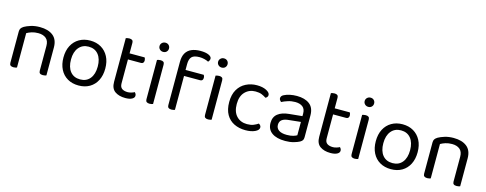

<svg xmlns="http://www.w3.org/2000/svg" viewBox="-27 -1336 5104 2017"><g transform="rotate(15 2525.0 -328.0)"><path d="M475 -305V-203H395V-301Q395 -357 363.5 -383Q332 -409 279 -409Q239 -409 208 -399Q177 -389 155 -376V-203H75V-372Q75 -393 83.5 -406.5Q92 -420 113 -433Q139 -448 182 -461.5Q225 -475 279 -475Q370 -475 422.5 -433.5Q475 -392 475 -305ZM75 -258H155V-2Q150 0 140 2.5Q130 5 118 5Q97 5 86 -3.5Q75 -12 75 -31ZM395 -258H475V-2Q470 0 459.5 2.5Q449 5 438 5Q416 5 405.5 -3.5Q395 -12 395 -31Z M1054 -231Q1054 -157 1026 -102Q998 -47 947 -17Q896 13 827 13Q758 13 706.5 -17Q655 -47 627 -102Q599 -157 599 -231Q599 -306 627.5 -360.5Q656 -415 707.5 -445Q759 -475 827 -475Q895 -475 946 -445Q997 -415 1025.5 -360.5Q1054 -306 1054 -231ZM827 -409Q760 -409 720.5 -361.5Q681 -314 681 -231Q681 -147 719.5 -100Q758 -53 827 -53Q895 -53 933.5 -100.5Q972 -148 972 -231Q972 -314 933.5 -361.5Q895 -409 827 -409Z M1179 -264H1259V-126Q1259 -86 1282 -69.5Q1305 -53 1345 -53Q1362 -53 1383 -59Q1404 -65 1418 -73Q1424 -67 1429 -58Q1434 -49 1434 -37Q1434 -15 1408 -1Q1382 13 1336 13Q1266 13 1222.5 -18Q1179 -49 1179 -121ZM1220 -386V-452H1423Q1426 -448 1429 -439Q1432 -430 1432 -420Q1432 -404 1424 -395Q1416 -386 1402 -386ZM1259 -234H1179V-596Q1184 -598 1194.5 -600.5Q1205 -603 1217 -603Q1238 -603 1248.5 -594.5Q1259 -586 1259 -567Z M1543 -608Q1543 -629 1558 -643.5Q1573 -658 1595 -658Q1618 -658 1632 -643.5Q1646 -629 1646 -608Q1646 -587 1632 -572.5Q1618 -558 1595 -558Q1573 -558 1558 -572.5Q1543 -587 1543 -608ZM1555 -264H1635V-2Q1630 0 1620 2.5Q1610 5 1598 5Q1577 5 1566 -3.5Q1555 -12 1555 -31ZM1635 -225H1555V-460Q1560 -462 1570.5 -464.5Q1581 -467 1593 -467Q1614 -467 1624.5 -458.5Q1635 -450 1635 -430Z M1858 -371V-436H2070Q2073 -432 2076 -423.5Q2079 -415 2079 -404Q2079 -388 2071 -379.5Q2063 -371 2048 -371ZM1872 -499V-382H1793V-503Q1793 -562 1814.5 -598.5Q1836 -635 1876.5 -652.5Q1917 -670 1973 -670Q2030 -670 2062.5 -655Q2095 -640 2095 -618Q2095 -607 2090.5 -598Q2086 -589 2078 -581Q2060 -591 2033 -597.5Q2006 -604 1981 -604Q1920 -604 1896 -579Q1872 -554 1872 -499ZM1793 -426H1873V-2Q1868 0 1858 2.5Q1848 5 1836 5Q1815 5 1804 -3.5Q1793 -12 1793 -31ZM2180 -608Q2180 -629 2195 -643.5Q2210 -658 2232 -658Q2255 -658 2269 -643.5Q2283 -629 2283 -608Q2283 -587 2269 -572.5Q2255 -558 2232 -558Q2210 -558 2195 -572.5Q2180 -587 2180 -608ZM2192 -264H2272V-2Q2267 0 2257 2.5Q2247 5 2235 5Q2214 5 2203 -3.5Q2192 -12 2192 -31ZM2272 -225H2192V-460Q2197 -462 2207.5 -464.5Q2218 -467 2230 -467Q2251 -467 2261.5 -458.5Q2272 -450 2272 -430Z M2642 -408Q2574 -408 2529 -362Q2484 -316 2484 -230Q2484 -145 2527.5 -99Q2571 -53 2642 -53Q2684 -53 2712 -64.5Q2740 -76 2762 -91Q2773 -85 2780 -76Q2787 -67 2787 -54Q2787 -26 2745.5 -6.5Q2704 13 2642 13Q2573 13 2518.5 -13.5Q2464 -40 2433 -94Q2402 -148 2402 -230Q2402 -311 2434 -365.5Q2466 -420 2520.5 -447.5Q2575 -475 2640 -475Q2702 -475 2742.5 -454Q2783 -433 2783 -406Q2783 -394 2776 -385Q2769 -376 2758 -371Q2736 -386 2709.5 -397Q2683 -408 2642 -408Z M3075 -52Q3117 -52 3144.5 -60.5Q3172 -69 3184 -77V-222L3060 -209Q3008 -205 2983 -186Q2958 -167 2958 -131Q2958 -94 2987.5 -73Q3017 -52 3075 -52ZM3074 -475Q3161 -475 3212 -436Q3263 -397 3263 -313V-76Q3263 -54 3254.5 -42.5Q3246 -31 3229 -21Q3205 -8 3165 3Q3125 14 3075 14Q2981 14 2929.5 -23Q2878 -60 2878 -130Q2878 -195 2921.5 -229.5Q2965 -264 3042 -271L3184 -285V-313Q3184 -363 3154 -386Q3124 -409 3073 -409Q3032 -409 2994.5 -397Q2957 -385 2928 -370Q2920 -377 2913.5 -386.5Q2907 -396 2907 -406Q2907 -432 2936 -446Q2963 -460 2998.5 -467.5Q3034 -475 3074 -475Z M3410 -264H3490V-126Q3490 -86 3513 -69.5Q3536 -53 3576 -53Q3593 -53 3614 -59Q3635 -65 3649 -73Q3655 -67 3660 -58Q3665 -49 3665 -37Q3665 -15 3639 -1Q3613 13 3567 13Q3497 13 3453.5 -18Q3410 -49 3410 -121ZM3451 -386V-452H3654Q3657 -448 3660 -439Q3663 -430 3663 -420Q3663 -404 3655 -395Q3647 -386 3633 -386ZM3490 -234H3410V-596Q3415 -598 3425.5 -600.5Q3436 -603 3448 -603Q3469 -603 3479.5 -594.5Q3490 -586 3490 -567Z M3774 -608Q3774 -629 3789 -643.5Q3804 -658 3826 -658Q3849 -658 3863 -643.5Q3877 -629 3877 -608Q3877 -587 3863 -572.5Q3849 -558 3826 -558Q3804 -558 3789 -572.5Q3774 -587 3774 -608ZM3786 -264H3866V-2Q3861 0 3851 2.5Q3841 5 3829 5Q3808 5 3797 -3.5Q3786 -12 3786 -31ZM3866 -225H3786V-460Q3791 -462 3801.5 -464.5Q3812 -467 3824 -467Q3845 -467 3855.5 -458.5Q3866 -450 3866 -430Z M4451 -231Q4451 -157 4423 -102Q4395 -47 4344 -17Q4293 13 4224 13Q4155 13 4103.5 -17Q4052 -47 4024 -102Q3996 -157 3996 -231Q3996 -306 4024.5 -360.5Q4053 -415 4104.5 -445Q4156 -475 4224 -475Q4292 -475 4343 -445Q4394 -415 4422.5 -360.5Q4451 -306 4451 -231ZM4224 -409Q4157 -409 4117.5 -361.5Q4078 -314 4078 -231Q4078 -147 4116.5 -100Q4155 -53 4224 -53Q4292 -53 4330.5 -100.5Q4369 -148 4369 -231Q4369 -314 4330.5 -361.5Q4292 -409 4224 -409Z M4975 -305V-203H4895V-301Q4895 -357 4863.5 -383Q4832 -409 4779 -409Q4739 -409 4708 -399Q4677 -389 4655 -376V-203H4575V-372Q4575 -393 4583.5 -406.5Q4592 -420 4613 -433Q4639 -448 4682 -461.5Q4725 -475 4779 -475Q4870 -475 4922.5 -433.5Q4975 -392 4975 -305ZM4575 -258H4655V-2Q4650 0 4640 2.5Q4630 5 4618 5Q4597 5 4586 -3.5Q4575 -12 4575 -31ZM4895 -258H4975V-2Q4970 0 4959.5 2.5Q4949 5 4938 5Q4916 5 4905.5 -3.5Q4895 -12 4895 -31Z"/></g></svg>

Font: Baloo Bhaijaan 2
Style: Regular
Weight: 400
Designer: Sanskriti Dholi, Noopur Datye and Ek Type
Foundry: Ek Type
Version: Version 1.701